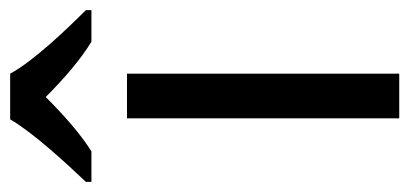

<svg xmlns="http://www.w3.org/2000/svg" viewBox="-274 -572 806 378"><g transform="rotate(-90 129.0 -383.0)"><path d="M173 -766H83C57 -721 -3 -656 -40 -617V-606H20C55 -628 91 -660 127 -696C163 -660 201 -627 236 -606H298V-617C260 -655 197 -721 173 -766ZM173 0V-536H85V0Z"/></g></svg>

Font: Noto Sans Bengali
Style: Regular
Weight: 400
Designer: Jelle Bosma - Monotype Design Team
Foundry: Monotype Imaging Inc.
Version: Version 2.003